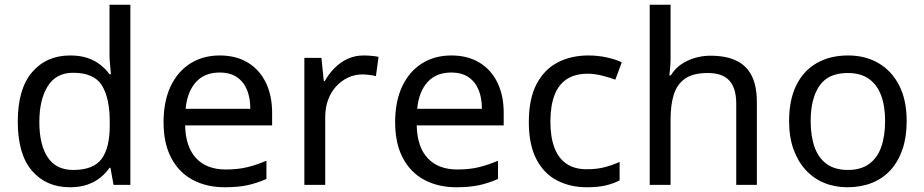

<svg xmlns="http://www.w3.org/2000/svg" viewBox="-20 -780 3899 810"><path d="M275 10Q175 10 115 -59.5Q55 -129 55 -267Q55 -405 115.5 -475.5Q176 -546 276 -546Q318 -546 349 -535.5Q380 -525 403 -507Q426 -489 442 -467H448Q447 -480 444.5 -505.5Q442 -531 442 -546V-760H530V0H459L446 -72H442Q426 -49 403 -30.5Q380 -12 348.5 -1Q317 10 275 10ZM289 -63Q374 -63 408.5 -109.5Q443 -156 443 -250V-266Q443 -366 410 -419.5Q377 -473 288 -473Q217 -473 181.5 -416.5Q146 -360 146 -265Q146 -169 181.5 -116Q217 -63 289 -63Z M907 -546Q976 -546 1025.5 -516Q1075 -486 1101.5 -431.5Q1128 -377 1128 -304V-251H761Q763 -160 807.5 -112.5Q852 -65 932 -65Q983 -65 1022.5 -74.5Q1062 -84 1104 -102V-25Q1063 -7 1023 1.5Q983 10 928 10Q852 10 793.5 -21Q735 -52 702.5 -113.5Q670 -175 670 -264Q670 -352 699.5 -415Q729 -478 782.5 -512Q836 -546 907 -546ZM906 -474Q843 -474 806.5 -433.5Q770 -393 763 -321H1036Q1036 -367 1022 -401Q1008 -435 979.5 -454.5Q951 -474 906 -474Z M1514 -546Q1529 -546 1546.5 -544.5Q1564 -543 1577 -540L1566 -459Q1553 -462 1537.5 -464Q1522 -466 1508 -466Q1477 -466 1449 -453Q1421 -440 1399 -416.5Q1377 -393 1364.5 -360Q1352 -327 1352 -286V0H1264V-536H1336L1346 -438H1350Q1367 -468 1391 -492.5Q1415 -517 1446 -531.5Q1477 -546 1514 -546Z M1884 -546Q1953 -546 2002.5 -516Q2052 -486 2078.5 -431.5Q2105 -377 2105 -304V-251H1738Q1740 -160 1784.5 -112.5Q1829 -65 1909 -65Q1960 -65 1999.5 -74.5Q2039 -84 2081 -102V-25Q2040 -7 2000 1.5Q1960 10 1905 10Q1829 10 1770.5 -21Q1712 -52 1679.5 -113.5Q1647 -175 1647 -264Q1647 -352 1676.5 -415Q1706 -478 1759.5 -512Q1813 -546 1884 -546ZM1883 -474Q1820 -474 1783.5 -433.5Q1747 -393 1740 -321H2013Q2013 -367 1999 -401Q1985 -435 1956.5 -454.5Q1928 -474 1883 -474Z M2456 10Q2385 10 2329.5 -19Q2274 -48 2242.5 -109Q2211 -170 2211 -265Q2211 -364 2244 -426Q2277 -488 2333.5 -517Q2390 -546 2462 -546Q2503 -546 2541 -537.5Q2579 -529 2603 -517L2576 -444Q2552 -453 2520 -461Q2488 -469 2460 -469Q2406 -469 2371 -446Q2336 -423 2319 -378Q2302 -333 2302 -266Q2302 -202 2319 -157Q2336 -112 2370 -89Q2404 -66 2455 -66Q2499 -66 2532.5 -75Q2566 -84 2594 -97V-19Q2567 -5 2534.5 2.5Q2502 10 2456 10Z M2809 -537Q2809 -518 2807.5 -498Q2806 -478 2804 -462H2810Q2827 -490 2853 -508Q2879 -526 2911 -535.5Q2943 -545 2977 -545Q3042 -545 3085.5 -524.5Q3129 -504 3151 -461Q3173 -418 3173 -349V0H3086V-343Q3086 -408 3057 -440Q3028 -472 2966 -472Q2906 -472 2872 -449.5Q2838 -427 2823.5 -383.5Q2809 -340 2809 -277V0H2721V-760H2809Z M3805 -269Q3805 -202 3787.5 -150.5Q3770 -99 3737.5 -63Q3705 -27 3658.5 -8.5Q3612 10 3555 10Q3502 10 3457 -8.5Q3412 -27 3379 -63Q3346 -99 3327.5 -150.5Q3309 -202 3309 -269Q3309 -358 3339 -419.5Q3369 -481 3425 -513.5Q3481 -546 3558 -546Q3631 -546 3686.5 -513.5Q3742 -481 3773.5 -419.5Q3805 -358 3805 -269ZM3400 -269Q3400 -206 3416.5 -159.5Q3433 -113 3468 -88Q3503 -63 3557 -63Q3611 -63 3646 -88Q3681 -113 3697.5 -159.5Q3714 -206 3714 -269Q3714 -333 3697 -378Q3680 -423 3645.5 -447.5Q3611 -472 3556 -472Q3474 -472 3437 -418Q3400 -364 3400 -269Z"/></svg>

Font: Noto Sans Armenian
Style: Regular
Weight: 400
Designer: Monotype Design Team
Foundry: Monotype Imaging Inc.
Version: Version 2.007